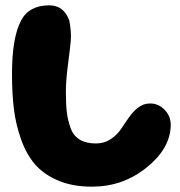

<svg xmlns="http://www.w3.org/2000/svg" viewBox="-20 -700 675 720"><path d="M325 0Q439 0 527 -69.5Q615 -139 620 -223Q623 -260 599.5 -286Q576 -312 543 -312Q518 -312 498 -296.5Q478 -281 463 -259Q448 -237 433 -215Q418 -193 394 -177.5Q370 -162 340 -162Q303 -162 279 -176.5Q255 -191 244.5 -220.5Q234 -250 230.5 -280Q227 -310 227 -357Q227 -398 235 -458.5Q243 -519 245.5 -548.5Q248 -578 240 -623Q219 -680 165 -680Q89 -680 59 -623Q25 -559 25 -423Q25 -350 32 -292Q39 -234 59 -177.5Q79 -121 111.5 -83.5Q144 -46 198 -23Q252 0 325 0Z"/></svg>

Font: Cherry Bomb
Style: Regular
Weight: 400
Designer: satsuyako
Foundry: satsuyako
Version: Version 4.0